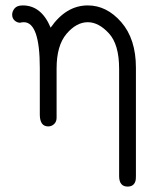

<svg xmlns="http://www.w3.org/2000/svg" viewBox="-20 -459 565 709"><path d="M24.9 -404.8Q24.9 -417 33.9 -428Q43 -439 64 -439Q132.8 -439 167 -356.9Q224.1 -439 304.2 -439Q374 -439 428 -377Q481.9 -314.9 481.9 -209V189.9Q481.9 201.2 481 206.1Q476.1 230 451.2 230Q420.4 230 419.9 191.9V-205.1Q419.9 -294.9 382.1 -335.9Q344.2 -377 304.2 -377Q262.2 -377 225.6 -334Q189 -291 189 -206.1V-27.8Q189.9 -10.7 180.4 -1.5Q170.9 7.8 158.2 7.8Q127.4 7.8 127 -35.2V-208Q127 -377 67.9 -377Q64.9 -377 62 -376.5Q59.1 -376 57.1 -376L55.2 -375Q43 -375 33.9 -383.3Q24.9 -391.6 24.9 -404.8Z"/></svg>

Font: CMU Typewriter Text
Style: Light
Weight: 200
Version: Version 0.7.0